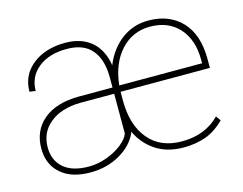

<svg xmlns="http://www.w3.org/2000/svg" viewBox="-81 -663 1009 798"><g transform="rotate(-15 423.5 -264.0)"><path d="M619.1 9.8C654.8 9.8 687 4.4 715.3 -5.9C743.2 -16.1 770 -33.7 795.9 -59.6C795.9 -59.6 781.2 -80.1 781.2 -80.1C781.2 -80.1 781.2 -80.1 781.2 -80.1C739.7 -37.6 685.5 -16.6 619.1 -16.6C619.1 -16.6 619.1 -16.6 619.1 -16.6C557.6 -16.6 509.8 -36.6 476.1 -77.1C441.9 -117.7 424.8 -173.3 424.8 -244.1C424.8 -244.1 424.8 -281.7 424.8 -281.7C424.8 -281.7 809.1 -281.7 809.1 -281.7C809.1 -281.7 809.1 -320.3 809.1 -320.3C809.1 -320.3 809.1 -320.3 809.1 -320.3C809.1 -389.6 791.5 -443.4 755.9 -481.4C720.2 -519 672.4 -538.1 611.8 -538.1C611.8 -538.1 611.8 -538.1 611.8 -538.1C569.3 -538.1 531.7 -525.9 498 -501.5C464.4 -476.6 438 -441.9 419.9 -397.5C419.9 -397.5 419.9 -397.5 419.9 -397.5C412.6 -442.9 394.5 -478 366.2 -502C337.4 -525.9 300.3 -538.1 254.4 -538.1C254.4 -538.1 254.4 -538.1 254.4 -538.1C196.8 -538.1 149.9 -523.4 113.8 -494.6C77.1 -465.3 59.1 -427.2 59.1 -379.9C59.1 -379.9 85 -376.5 85 -376.5C85 -376.5 85 -376.5 85 -376.5C85 -417 100.6 -449.7 131.3 -474.6C162.1 -499.5 203.1 -511.7 254.4 -511.7C254.4 -511.7 254.4 -511.7 254.4 -511.7C302.7 -511.7 338.4 -497.6 361.8 -469.7C385.3 -441.9 397 -402.3 397 -351.6C397 -351.6 397 -307.6 397 -307.6C397 -307.6 252 -307.6 252 -307.6C252 -307.6 252 -307.6 252 -307.6C186 -307.1 135.3 -291.5 99.6 -261.2C63.5 -231 45.4 -189.9 45.4 -138.7C45.4 -138.7 45.4 -138.7 45.4 -138.7C45.4 -93.3 60.5 -57.1 91.3 -30.3C121.6 -3.4 164.1 9.8 218.8 9.8C218.8 9.8 218.8 9.8 218.8 9.8C265.6 9.8 307.6 -1 345.2 -22.5C382.3 -43.5 408.7 -71.8 424.3 -106.4C424.3 -106.4 423.8 -106.4 423.8 -106.4C423.8 -106.4 423.8 -112.3 423.8 -112.3C423.8 -112.3 423.8 -112.3 423.8 -112.3C440.9 -74.7 465.8 -45.4 498.5 -23.4C531.2 -1.5 571.3 9.8 619.1 9.8C619.1 9.8 619.1 9.8 619.1 9.8ZM218.3 -15.6C170.9 -15.6 134.8 -26.4 109.9 -47.9C85 -69.3 72.3 -99.1 72.3 -136.7C72.3 -136.7 72.3 -136.7 72.3 -136.7C72.3 -179.7 88.4 -214.4 120.6 -240.2C152.3 -266.1 195.8 -279.8 250 -280.8C250 -280.8 397 -280.8 397 -280.8C397 -280.8 397 -109.9 397 -109.9C397 -109.9 397 -109.9 397 -109.9C392.6 -96.2 380.9 -81.5 362.3 -66.4C343.3 -51.3 321.3 -39.1 295.9 -29.8C270.5 -20.5 244.6 -15.6 218.3 -15.6C218.3 -15.6 218.3 -15.6 218.3 -15.6ZM611.8 -511.7C665 -511.7 706.5 -494.6 737.3 -460.4C767.6 -426.3 782.7 -380.9 782.7 -324.2C782.7 -324.2 782.7 -308.6 782.7 -308.6C782.7 -308.6 426.3 -308.6 426.3 -308.6C426.3 -308.6 426.3 -308.6 426.3 -308.6C432.6 -370.1 452.6 -419.4 486.3 -456.5C520 -493.2 562 -511.7 611.8 -511.7C611.8 -511.7 611.8 -511.7 611.8 -511.7Z"/></g></svg>

Font: WOX
Style: Regular
Weight: 500
Designer: Google
Foundry: ""
Version: ""